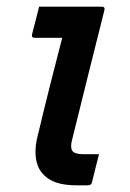

<svg xmlns="http://www.w3.org/2000/svg" viewBox="-20 -554 390 574"><path d="M97 -534H284Q295 -534 292 -523Q268 -428 244.5 -333.5Q221 -239 197 -142Q188 -111 198 -101Q206 -93 229 -93H276Q271 -73 265.5 -51.5Q260 -30 255 -9Q253 0 242 0H209Q154 0 125 -19.5Q96 -39 89 -72Q82 -105 92 -145Q110 -221 128.5 -294.5Q147 -368 166 -441H84Q73 -441 76 -452Q81 -472 86.5 -493Q92 -514 97 -534Z"/></svg>

Font: Recursive Sn Lnr St Med
Style: Italic
Weight: 500
Italic angle: -15°
Version: Version 1.079;hotconv 1.0.112;makeotfexe 2.5.65598; ttfautoh